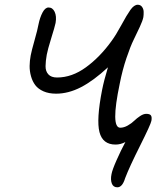

<svg xmlns="http://www.w3.org/2000/svg" viewBox="-20 -631 696 818"><path d="M480 167Q462.4 167 456.3 150.6Q450.2 134.3 455.1 110.8Q458.5 92.3 476.6 51.5Q494.6 10.7 514.2 -25.9Q493.7 -15.1 472.2 -15.1Q417.5 -15.1 403.8 -68.1Q390.1 -121.1 415 -248Q422.9 -288.1 439.9 -344.2Q378.4 -287.1 325 -259.5Q271.5 -231.9 219.2 -231.9Q188 -231.9 165.3 -241.9Q142.6 -252 130.4 -268.1Q118.2 -284.2 112.1 -306.2Q106 -328.1 106.2 -349.9Q106.4 -371.6 110.8 -395Q114.7 -415.5 127.4 -460.2Q140.1 -504.9 144 -526.9Q149.9 -556.2 161.1 -577.6Q172.4 -599.1 187 -599.1Q204.1 -599.1 212.9 -580.6Q221.7 -562 216.8 -533.2Q213.4 -516.6 198.2 -468Q183.1 -419.4 179.2 -397.9Q174.3 -370.6 174.1 -349.1Q173.8 -327.6 186 -314.2Q198.2 -300.8 223.1 -300.8Q286.6 -300.8 346.4 -344.5Q406.2 -388.2 455.1 -456.1Q474.1 -481.9 497.1 -524.4Q520 -566.9 535.6 -588.9Q551.3 -610.8 566.9 -610.8Q578.6 -610.8 585.2 -601.6Q591.8 -592.3 592 -580.6Q592.3 -568.8 590.8 -558.1Q587.9 -543 575.7 -516.6Q563.5 -490.2 549.6 -461.9Q535.6 -433.6 518.6 -383.1Q501.5 -332.5 490.2 -274.9Q450.7 -86.9 492.2 -86.9Q507.8 -86.9 524.2 -96.2Q540.5 -105.5 551.8 -116.5Q563 -127.4 577.1 -136.7Q591.3 -146 603 -146Q618.2 -146 623 -139.2Q627.9 -132.3 625 -116.2Q622.1 -100.6 576.7 -10Q531.2 80.6 513.2 127.9Q501.5 167 480 167Z"/></svg>

Font: Shantell Sans Irregular
Style: Italic
Weight: 300
Italic angle: -11.31°
Designer: Stephen Nixon, Anya Danilova, Shantell Martin
Foundry: Arrow Type
Version: Version 1.006;[9816181b4]